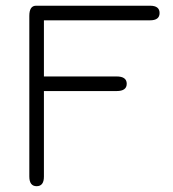

<svg xmlns="http://www.w3.org/2000/svg" viewBox="-20 -641 603 668"><path d="M132.8 -26.4Q132.8 6.8 107.4 6.8Q82 6.8 82 -27.3V-585.9Q82 -621.1 105.5 -621.1H502Q535.2 -621.1 535.2 -595.7Q535.2 -570.3 502 -570.3H132.8V-375H385.7Q420.9 -375 420.9 -349.6Q420.9 -324.2 385.7 -324.2H132.8Z"/></svg>

Font: Jura
Style: Book
Weight: 400
Version: Version 2.5